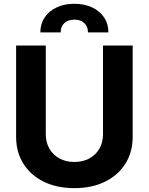

<svg xmlns="http://www.w3.org/2000/svg" viewBox="-20 -963 769 993"><path d="M512.7 -727.5H666.2V-255.9Q666.2 -176.2 628.5 -116.4Q590.8 -56.5 522.9 -23.3Q455.1 10 364.6 10Q274.2 10 206.4 -23.3Q138.6 -56.5 100.9 -116.4Q63.3 -176.2 63.3 -255.9V-727.5H216.8V-268.6Q216.8 -226.8 235.3 -194.5Q253.7 -162.2 287 -143.8Q320.2 -125.4 364.6 -125.4Q409.4 -125.4 442.6 -143.8Q475.8 -162.2 494.2 -194.5Q512.7 -226.8 512.7 -268.6ZM188.7 -795.3Q188.7 -839.6 210.9 -872.8Q233.1 -906.1 272.8 -924.7Q312.4 -943.4 364.6 -943.4Q417.1 -943.4 456.6 -924.7Q496.2 -906.1 518.4 -872.8Q540.6 -839.6 540.6 -795.3H435Q435 -825.6 415.9 -843.6Q396.9 -861.5 364.6 -861.5Q331.8 -861.5 312.8 -843.6Q293.8 -825.6 293.8 -795.3Z"/></svg>

Font: Inter
Style: Regular
Weight: 400
Designer: Rasmus Andersson
Foundry: rsms
Version: Version 4.000;git-8c9346024